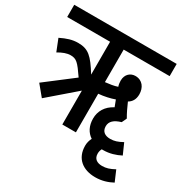

<svg xmlns="http://www.w3.org/2000/svg" viewBox="-177 -772 1057 1089"><g transform="rotate(30 351.5 -228.0)"><path d="M106 -71 281 -222V0H370V-253C407 -256 446 -265 473 -275C477 -263 483 -248 489 -233C439 -207 415 -165 415 -117C415 -69 434 -34 466 -13C458 3 453 20 453 39C453 123 511 166 591 166C635 166 671 154 703 137L673 67C642 84 620 91 593 91C561 91 537 77 537 42C537 30 540 19 545 10C548 10 551 10 553 10C596 10 633 -2 666 -19L635 -89C604 -72 583 -65 556 -65C524 -65 499 -79 499 -115C499 -147 522 -167 566 -180L581 -212C565 -239 552 -267 538 -299C559 -311 574 -332 574 -366C574 -409 550 -446 503 -446C472 -446 443 -424 443 -381C443 -368 445 -355 449 -344C427 -336 397 -332 370 -329V-542H671V-622H0V-542H281V-327C225 -417 196 -446 128 -446C90 -446 57 -435 16 -415L47 -337C76 -354 102 -364 126 -364C164 -364 178 -350 228 -277L49 -140Z"/></g></svg>

Font: Noto Sans Devanagari UI ExtraCondensed Medium
Style: Regular
Weight: 500
Width: 2
Designer: Jelle Bosma - Monotype Design Team
Foundry: Monotype Imaging Inc.
Version: Version 2.003